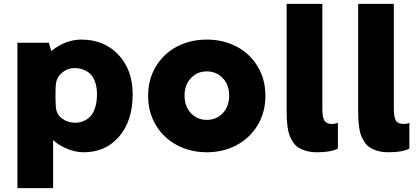

<svg xmlns="http://www.w3.org/2000/svg" viewBox="-20 -770 2165 990"><path d="M398.9 -565.9Q517.1 -565.9 590.6 -487.8Q664.1 -409.7 664.1 -283.2Q664.1 -147.9 594.5 -66.4Q524.9 15.1 412.1 15.1Q366.7 15.1 320.8 -5.1Q274.9 -25.4 253.9 -48.8V200.2H69.8V-549.8H231.9L244.1 -506.8Q318.8 -565.9 398.9 -565.9ZM368.2 -137.2Q381.8 -137.2 395 -140.1Q408.2 -143.1 424.3 -152.6Q440.4 -162.1 452.1 -177.2Q463.9 -192.4 471.9 -219.7Q480 -247.1 480 -283.2Q480 -316.9 471.9 -342.5Q463.9 -368.2 451.7 -382.3Q439.5 -396.5 422.9 -405Q406.2 -413.6 392.1 -416.3Q377.9 -418.9 362.8 -418.9Q328.6 -418.9 300.8 -396Q272.9 -373 268.1 -336.9Q266.1 -321.8 266.1 -277.8V-271Q266.1 -250 268.1 -217.8Q271.5 -179.2 300.8 -158.2Q330.1 -137.2 368.2 -137.2Z M1046.4 -565.9Q1130.4 -565.9 1199 -530.3Q1267.6 -494.6 1308.1 -428Q1348.6 -361.3 1348.6 -275.9Q1348.6 -190.9 1308.1 -124Q1267.6 -57.1 1198.7 -21Q1129.9 15.1 1046.4 15.1Q962.4 15.1 893.6 -21Q824.7 -57.1 784.2 -124Q743.7 -190.9 743.7 -275.9Q743.7 -361.3 784.2 -428Q824.7 -494.6 893.3 -530.3Q961.9 -565.9 1046.4 -565.9ZM1128.7 -367.2Q1095.7 -401.9 1046.4 -401.9Q997.1 -401.9 964.4 -367.2Q931.6 -332.5 931.6 -276.9Q931.6 -221.2 964.4 -186.5Q997.1 -151.9 1046.4 -151.9Q1095.7 -151.9 1128.7 -186.5Q1161.6 -221.2 1161.6 -276.9Q1161.6 -332.5 1128.7 -367.2Z M1642.1 -210Q1642.1 -165 1652.8 -147.9Q1663.6 -130.9 1691.4 -130.9Q1708.5 -130.9 1722.2 -136.2V-3.9Q1686 15.1 1615.2 15.1Q1583.5 15.1 1558.8 8.1Q1534.2 1 1517.8 -9.8Q1501.5 -20.5 1489.7 -39.1Q1478 -57.6 1471.9 -74.5Q1465.8 -91.3 1462.6 -116.9Q1459.5 -142.6 1458.7 -161.1Q1458 -179.7 1458 -208V-750H1642.1Z M2010.7 -210Q2010.7 -165 2021.5 -147.9Q2032.2 -130.9 2060.1 -130.9Q2077.1 -130.9 2090.8 -136.2V-3.9Q2054.7 15.1 1983.9 15.1Q1952.1 15.1 1927.5 8.1Q1902.8 1 1886.5 -9.8Q1870.1 -20.5 1858.4 -39.1Q1846.7 -57.6 1840.6 -74.5Q1834.5 -91.3 1831.3 -116.9Q1828.1 -142.6 1827.4 -161.1Q1826.7 -179.7 1826.7 -208V-750H2010.7Z"/></svg>

Font: Stilu Bold
Style: Regular
Weight: 700
Designer: Genilson Lima Santos
Foundry: Genilson Lima Santos
Version: Version 1.200;PS 001.200;hotconv 1.0.88;makeotf.lib2.5.64775